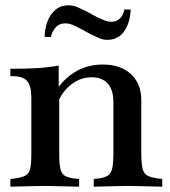

<svg xmlns="http://www.w3.org/2000/svg" viewBox="-20 -700 639 723"><path d="M333 3V-26L352 -28Q375 -31 387 -39.5Q399 -48 403 -68Q407 -88 407 -123V-316Q407 -361 386 -385Q365 -409 325 -409Q285 -409 251 -384Q217 -359 197 -314L196 -366Q227 -410 270.5 -433.5Q314 -457 367 -457Q434 -457 473 -421Q512 -385 512 -323V-123Q512 -86 516.5 -66.5Q521 -47 534 -39.5Q547 -32 574 -28L591 -26V3L462 0ZM19 3V-26L36 -28Q64 -32 77 -39.5Q90 -47 94 -66.5Q98 -86 98 -123V-331Q98 -376 82.5 -394.5Q67 -413 28 -413H19V-441Q78 -441 119.5 -443.5Q161 -446 201 -453V-375L203 -373V-123Q203 -85 207 -66Q211 -47 223 -39Q235 -31 259 -28L278 -26V3L148 0ZM384 -550Q368 -550 352 -557Q336 -564 322 -571L283 -592Q267 -601 253 -606.5Q239 -612 226 -612Q203 -612 189 -596Q175 -580 172 -561H148Q148 -587 157 -614.5Q166 -642 186.5 -661Q207 -680 239 -680Q256 -680 273 -672.5Q290 -665 304 -658L346 -635Q357 -630 371.5 -624Q386 -618 399 -618Q419 -618 432 -631Q445 -644 448 -664H472Q470 -614 447.5 -582Q425 -550 384 -550Z"/></svg>

Font: Baskervville SemiBold
Style: Regular
Weight: 600
Version: Version 1.100